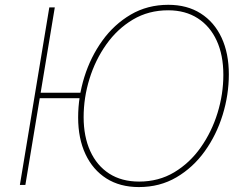

<svg xmlns="http://www.w3.org/2000/svg" viewBox="-20 -757 1000 787"><path d="M324.2 -377 320.3 -354.5H130.4L134.3 -377ZM204.6 -726.6 84 1H61.5L182.1 -726.6ZM549.3 9.8Q471.7 9.8 416 -25.6Q360.4 -61 330.3 -125.2Q300.3 -189.5 300.3 -275.4Q300.3 -359.9 325.9 -441.9Q351.6 -523.9 399.7 -590.6Q447.8 -657.2 516.1 -697.3Q584.5 -737.3 669.9 -737.3Q747.1 -737.3 802.7 -701.9Q858.4 -666.5 888.2 -602.5Q918 -538.6 918 -452.1Q918 -368.2 892.6 -285.9Q867.2 -203.6 819.3 -137Q771.5 -70.3 703.4 -30.3Q635.3 9.8 549.3 9.8ZM550.3 -12.7Q630.4 -12.7 694.1 -50.8Q757.8 -88.9 802.7 -152.6Q847.7 -216.3 871.6 -293.7Q895.5 -371.1 895.5 -450.2Q895.5 -530.8 868.4 -590.1Q841.3 -649.4 790.5 -682.1Q739.7 -714.8 669.4 -714.8Q588.9 -714.8 524.9 -676.8Q460.9 -638.7 415.8 -575Q370.6 -511.2 346.7 -433.6Q322.8 -356 322.8 -276.9Q322.8 -197.3 349.9 -137.7Q377 -78.1 427.7 -45.4Q478.5 -12.7 550.3 -12.7Z"/></svg>

Font: Inter 18pt Thin
Style: Italic
Weight: 250
Italic angle: -9.3988°
Version: Version 4.001;git-66647c0bb